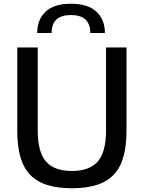

<svg xmlns="http://www.w3.org/2000/svg" viewBox="-20 -993 766 1023"><path d="M363 10Q285 10 229.5 -8Q174 -26 139 -63.5Q104 -101 88 -159Q72 -217 72 -297V-740H181V-298Q181 -183 225 -132.5Q269 -82 363 -82Q457 -82 501 -132.5Q545 -183 545 -298V-740H654V-297Q654 -217 638 -159Q622 -101 587 -63.5Q552 -26 496.5 -8Q441 10 363 10ZM461 -817Q461 -913 358 -913Q255 -913 255 -817H178Q178 -888 222.5 -930.5Q267 -973 358 -973Q449 -973 494 -930.5Q539 -888 539 -817Z"/></svg>

Font: Encode Sans Narrow
Style: Medium
Weight: 500
Designer: Pablo Impallari, Andres Torresi
Foundry: Pablo Impallari, Andres Torresi
Version: Version 1.000; ttfautohint (v1.00) -l 8 -r 50 -G 200 -x 14 -